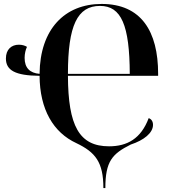

<svg xmlns="http://www.w3.org/2000/svg" viewBox="-20 -745 878 975"><path d="M505 210H515C515 74 550 36 644 -11C711 -33 757 -70 757 -111C757 -129 748 -141 735 -145C696 -41 626 -2 534 -2C382 -2 326 -106 325 -360H783V-370C783 -586 697 -725 496 -725C308 -725 183 -596 181 -370C131 -374 105 -401 105 -451C105 -472 110 -493 117 -507C108 -513 93 -518 76 -518C38 -518 10 -494 10 -448C10 -388 57 -361 181 -360C182 -189 251 -72 368 -18C464 28 505 78 505 210ZM639 -370H325C325 -616 373 -715 488 -715C596 -715 638 -617 639 -370Z"/></svg>

Font: Noto Serif Display SemiBold
Style: Regular
Weight: 600
Designer: Monotype Design Team
Foundry: Monotype Imaging Inc.
Version: Version 2.009